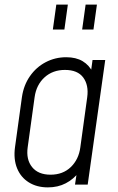

<svg xmlns="http://www.w3.org/2000/svg" viewBox="-20 -800 513 832"><path d="M187.5 12Q139.5 12 104.8 -9.8Q70 -31.5 54 -70.8Q38 -110 45 -162L75 -379Q82.5 -431 109.8 -470Q137 -509 178 -530.5Q219 -552 267 -552Q309.5 -552 338.2 -534.8Q367 -517.5 382 -486L372 -474L381 -540H436L360 0H305L315 -66L322 -54Q299 -23.5 265 -5.8Q231 12 187.5 12ZM199 -43Q252.5 -43 286.8 -76Q321 -109 328 -161L358 -379Q365 -431 340.8 -464Q316.5 -497 261.5 -497Q208.5 -497 173 -464.8Q137.5 -432.5 130 -379L100 -162Q92.5 -109 119 -76Q145.5 -43 199 -43ZM209 -672 224 -780H274L259 -672ZM336 -672 351 -780H400L385 -672Z"/></svg>

Font: Mohave Light Light
Style: Italic
Weight: 300
Italic angle: -8°
Version: Version 2.003